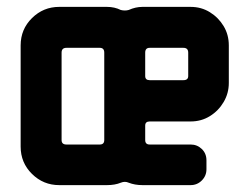

<svg xmlns="http://www.w3.org/2000/svg" viewBox="-20 -538 725 558"><path d="M645 -297Q645 -267 630 -241.5Q615 -216 590 -200.5Q565 -185 534 -185H415Q402 -185 402 -173V-131Q402 -118 415 -118H534Q553 -118 566.5 -105Q580 -92 580 -72V-46Q580 -27 566.5 -13.5Q553 0 534 0H394Q372 0 354 -7Q343 -12 331 -7Q314 0 291 0H152Q106 0 73 -32.5Q40 -65 40 -112V-406Q40 -453 73 -485.5Q106 -518 152 -518H291Q313 -518 331 -509Q343 -506 354 -509Q374 -518 394 -518H534Q565 -518 590 -502.5Q615 -487 630 -462Q645 -437 645 -406ZM527 -317V-385Q527 -399 513 -399H415Q402 -399 402 -385V-317Q402 -305 415 -305H513Q527 -305 527 -317ZM283 -131V-385Q283 -399 270 -399H173Q159 -399 159 -385V-131Q159 -118 173 -118H270Q283 -118 283 -131Z"/></svg>

Font: Monomaniac One
Style: Regular
Weight: 400
Version: Version 1.000; ttfautohint (v1.8.3)